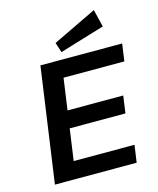

<svg xmlns="http://www.w3.org/2000/svg" viewBox="-113 -833 751 912"><g transform="rotate(-15 262.5 -376.5)"><path d="M513 -480H214L192 -325H466L454 -240H180L158 -85H457L445 0H43L123 -565H525ZM236 -600 220 -649 436 -753 457 -667Z"/></g></svg>

Font: Neutral Grotesk
Style: Italic
Weight: 400
Italic angle: -8°
Designer: Nawras Khrais
Foundry: Nawras Khrais
Version: Version 1.000